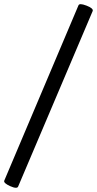

<svg xmlns="http://www.w3.org/2000/svg" viewBox="-72 -742 461 912"><path d="M14.2 144Q11.7 149.9 3.4 149.9Q-6.8 149.9 -23.9 142.1Q-56.2 127.4 -51.8 116.2L300.8 -716.8Q303.2 -722.2 311.5 -722.2Q320.8 -722.2 338.9 -715.3Q355.5 -709 363 -702.4Q370.6 -695.8 368.2 -689.5Z"/></svg>

Font: JuniusX
Style: Bold
Weight: 700
Designer: Peter S. Baker
Foundry: Briery Creek Software
Version: Version 1.004